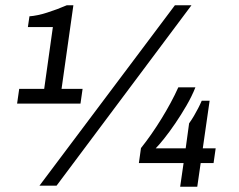

<svg xmlns="http://www.w3.org/2000/svg" viewBox="-20 -706 908 730"><path d="M45 -312 53 -368H148L181 -603H86L92 -644Q121 -646 159 -658Q197 -670 234 -686H259L214 -368H294L286 -312ZM130 0 645 -686H708L195 0ZM665 4 678 -86H508L516 -143Q536 -168 555.5 -196Q575 -224 593.5 -254Q612 -284 628.5 -314.5Q645 -345 658 -374H723Q710 -341 689.5 -305.5Q669 -270 646.5 -237Q624 -204 604 -179Q584 -154 572 -142H686L699 -237Q709 -251 717.5 -265.5Q726 -280 733.5 -294.5Q741 -309 747 -323H777L751 -142H800L792 -86H743L730 4Z"/></svg>

Font: Chivo Medium Medium
Style: Italic
Weight: 500
Italic angle: -8.05°
Version: Version 2.002